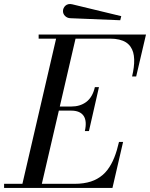

<svg xmlns="http://www.w3.org/2000/svg" viewBox="-65 -919 734 939"><path d="M278 -830Q263.6 -830.8 253.3 -840.8Q243 -850.9 243 -865Q243 -872.2 246.1 -879.1Q249.2 -886 255 -891.2Q260.8 -896.5 269.1 -898.5Q277.5 -900.5 288 -898L528 -840L523 -820ZM283 -378H222.8L139.6 -20H300Q322.6 -20 342.6 -22.9Q362.5 -25.8 379.3 -31.2Q396.1 -36.6 410.8 -45Q425.4 -53.4 437.4 -63.6Q449.4 -73.9 459.7 -87.2Q470 -100.6 478.2 -115.4Q486.5 -130.1 493.7 -148Q500.9 -165.9 506.4 -184.5Q512 -203.1 517 -225H537L485 0H-45V-20H44.6L209.4 -730H124V-750H649L601 -545H581Q586.5 -568.6 589.1 -588.9Q591.8 -609.2 591.2 -628.4Q590.6 -647.5 586.3 -662.8Q582 -678.1 573.1 -690.9Q564.1 -703.6 550.8 -712.1Q537.4 -720.6 518 -725.3Q498.6 -730 474 -730H304.4L227.4 -398H283Q304.8 -398 323.1 -403.5Q341.5 -409 356.7 -420.3Q371.9 -431.6 382.7 -450Q393.5 -468.4 399 -493H419L370 -278H350Q361.1 -327.6 343.7 -352.8Q326.2 -378 283 -378Z"/></svg>

Font: Bodoni* 11
Style: Italic
Weight: 400
Italic angle: -13°
Version: Version 1.002